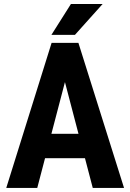

<svg xmlns="http://www.w3.org/2000/svg" viewBox="-20 -921 637 941"><path d="M231.9 -265.1H364.7L298.3 -518.6ZM396.5 -145.5H200.7L162.6 0H10.7L232.9 -710.9H364.3L587.9 0H434.6ZM327.6 -901.4H482.9L347.2 -750H231.9Z"/></svg>

Font: RobotoCondensed-Bold
Style: Bold
Weight: 700
Designer: Google
Version: Version 2.001240; 2014